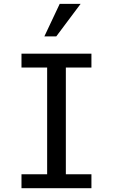

<svg xmlns="http://www.w3.org/2000/svg" viewBox="-20 -988 593 1008"><path d="M92.8 -73.2H227.5V-633.3H92.8V-706.1H460V-633.3H325.7V-73.2H460V0H92.8ZM293.5 -967.8H403.3L275.4 -796.9H212.9Z"/></svg>

Font: Monda
Style: Regular
Weight: 400
Designer: Vernon Adams
Foundry: Vernon Adams
Version: Version 2.100; ttfautohint (v1.8.3)